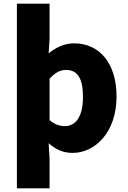

<svg xmlns="http://www.w3.org/2000/svg" viewBox="-20 -819 698 1046"><path d="M72 207H250V44L245 -39C282 -6 321 14 376 14C498 14 615 -98 615 -294C615 -469 526 -583 383 -583C333 -583 284 -561 245 -528L250 -608V-799H72ZM334 -132C307 -132 278 -140 250 -165V-390C280 -423 307 -438 340 -438C403 -438 432 -391 432 -291C432 -177 388 -132 334 -132Z"/></svg>

Font: Noto Sans CJK TC Black
Style: Regular
Weight: 900
Designer: Ryoko NISHIZUKA 西塚涼子 (kana, bopomofo & ideographs); Paul D. Hunt (Latin, Greek & Cyrillic); Sandoll Communications 산돌커뮤니
Foundry: Adobe
Version: Version 2.004;hotconv 1.0.118;makeotfexe 2.5.65603